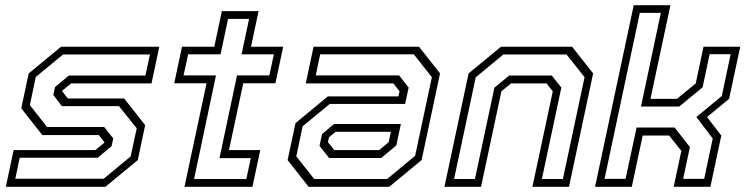

<svg xmlns="http://www.w3.org/2000/svg" viewBox="-20 -720 2895 740"><path d="M2.5 0 32.5 -141.5H347.5L384.5 -172L384 -169.5L361 -199.5H143L62 -302.5L90.5 -437L215.5 -540H594L564 -398.5H254L217 -368L217.5 -371L241.5 -340.5H458.5L539.5 -237.5L511 -103L386 0ZM39 -31H379.5L483.5 -117L507 -225.5L438.5 -311H218.5L185.5 -354L192 -384.5L245.5 -429H540.5L558 -510H223L118 -423.5L95 -315L161.5 -230.5H381.5L416.5 -186.5L410 -156.5L356.5 -112H56Z M691 0 776 -399H651.5L681.5 -540H806L835 -677H976.5L947.5 -540H1071.5L1041.5 -399H917.5L862.5 -141.5H983L953 0ZM728 -30H929.5L946.5 -110.5H826L893.5 -429.5H1018L1035.5 -510.5H911L940 -647H859L830 -510.5H705L687.5 -429.5H812.5Z M1169.5 0 1088.5 -103 1119 -245.5 1243.5 -348.5H1515.5L1520 -368L1496 -398.5H1158.5L1188.5 -540H1595L1676 -437L1605 -103L1480 0ZM1248.5 -111 1211.5 -157.5 1221 -203 1267.5 -242H1525L1507.5 -159.5L1449 -111ZM1191 -30H1472L1580 -119.5L1644.5 -422.5L1575 -510.5H1214L1197 -429.5H1518L1555 -382.5L1541.5 -319.5H1251L1146.5 -233.5L1122 -117.5ZM1268.5 -141.5H1441L1478 -172L1486.5 -212H1273.5L1248 -191L1244 -172Z M1693 0 1786 -437 1911 -540H2185L2266 -437L2173 0H2032L2110.5 -368L2086.5 -398.5H1949.5L1912.5 -368L1834 0ZM1730 -30H1810.5L1885.5 -382L1942.5 -429H2106.5L2143.5 -382.5L2068.5 -30H2149.5L2233 -422.5L2163.5 -510H1920L1813.5 -422Z M2273.5 0 2422.5 -700H2564L2487 -339H2589L2661.5 -398.5L2691.5 -540H2833L2790 -339L2705 -269L2760 -197.5L2718 0H2576.5L2606 -138.5L2559 -197.5H2457L2415 0ZM2310 -30.5H2391L2433.5 -228.5H2580L2639 -153L2613 -30.5H2694L2727 -186L2664 -269L2762 -350L2796 -511H2715L2688 -383.5L2598 -309.5H2450.5L2527 -670.5H2446Z"/></svg>

Font: Tourney Light
Style: Italic
Weight: 300
Italic angle: -12°
Version: Version 1.015